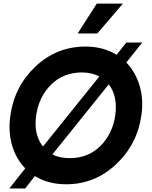

<svg xmlns="http://www.w3.org/2000/svg" viewBox="-20 -1020 847 1073"><path d="M523.9 -833H414.1L521 -1000H667ZM686 -670.9Q737.8 -616.7 760.5 -539.8Q783.2 -462.9 770 -375Q747.1 -212.9 628.4 -101.6Q509.8 9.8 350.1 9.8Q249 9.8 174.8 -36.1L121.1 33.2H32.2L121.1 -79.1Q69.3 -132.3 47.1 -209.2Q24.9 -286.1 38.1 -375Q61 -538.1 179 -648.9Q296.9 -759.8 458 -759.8Q556.2 -759.8 631.8 -713.9L686 -782.2H774.9ZM182.1 -375Q167 -268.1 220.2 -201.2L535.2 -592.8Q493.2 -614.7 438 -615.2Q335 -615.2 266.1 -547.6Q197.3 -480 182.1 -375ZM370.1 -136.2Q472.2 -136.2 540.5 -203.6Q608.9 -271 624 -375Q639.2 -481.9 587.9 -548.8L272.9 -157.2Q312 -136.2 370.1 -136.2Z"/></svg>

Font: Oakes Grotesk
Style: Bold Italic
Weight: 700
Designer: Samuel Oakes
Foundry: Samuel Oakes
Version: Version 1.0 | wf-rip DC20170320